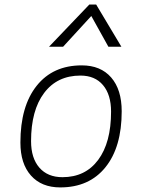

<svg xmlns="http://www.w3.org/2000/svg" viewBox="-20 -815 626 845"><path d="M245.1 9.8Q162.6 9.8 116.2 -42.5Q69.8 -94.7 69.8 -187.5Q69.8 -347.7 141.4 -437.5Q212.9 -527.3 339.8 -527.3Q422.9 -527.3 469.2 -474.1Q515.6 -420.9 515.6 -325.2Q515.6 -167.5 444.1 -78.9Q372.6 9.8 245.1 9.8ZM254.9 -35.2Q355.5 -35.2 412.1 -111.3Q468.8 -187.5 468.8 -323.7Q468.8 -398.4 433.3 -440.4Q397.9 -482.4 334 -482.4Q231.9 -482.4 174.3 -406Q116.7 -329.6 116.7 -193.8Q116.7 -119.1 153.3 -77.1Q189.9 -35.2 254.9 -35.2ZM403.3 -794.9 514.2 -609.4H457L381.8 -744.6L257.8 -609.4H195.8L373 -794.9Z"/></svg>

Font: Cascadia Code NF ExtraLight
Style: Italic
Weight: 200
Italic angle: -10°
Monospace: yes
Designer: Aaron Bell
Foundry: Saja Typeworks
Version: Version 2404.023; ttfautohint (v1.8.4)